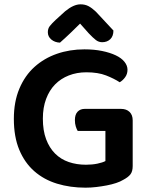

<svg xmlns="http://www.w3.org/2000/svg" viewBox="-20 -851 692 887"><path d="M593 -84Q593 -59 582.5 -45.5Q572 -32 549 -20Q536 -12 516.5 -5.5Q497 1 473.5 5.5Q450 10 425 13Q400 16 375 16Q304 16 243.5 -2.5Q183 -21 138.5 -60Q94 -99 69 -159Q44 -219 44 -302Q44 -381 69.5 -441.5Q95 -502 139.5 -542Q184 -582 243 -602.5Q302 -623 370 -623Q415 -623 451.5 -615.5Q488 -608 514.5 -595.5Q541 -583 555 -565.5Q569 -548 569 -529Q569 -509 558 -494Q547 -479 533 -471Q507 -488 470 -502.5Q433 -517 379 -517Q335 -517 298 -502.5Q261 -488 234.5 -461Q208 -434 193 -394Q178 -354 178 -303Q178 -248 193 -208Q208 -168 234.5 -141.5Q261 -115 297.5 -102.5Q334 -90 377 -90Q406 -90 430 -95Q454 -100 467 -107V-246H339Q334 -254 330 -267Q326 -280 326 -296Q326 -322 338.5 -335Q351 -348 371 -348H539Q564 -348 578.5 -334Q593 -320 593 -295ZM350 -742Q330 -722 306 -699Q282 -676 257 -654Q233 -655 217 -668.5Q201 -682 201 -702Q201 -719 210 -730.5Q219 -742 237 -759L281 -799Q320 -831 352 -831Q373 -831 389 -822.5Q405 -814 423 -797L504 -710Q504 -684 489.5 -670Q475 -656 452 -656Q436 -656 423 -666Q410 -676 390 -697Z"/></svg>

Font: Baloo Bhaina 2 SemiBold
Style: Regular
Weight: 600
Designer: Yesha Goshar, Manish Minz, Shuchita Grover and Ek Type
Foundry: Ek Type
Version: Version 1.640;hotconv 1.0.111;makeotfexe 2.5.65597; ttfautoh